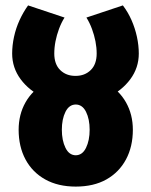

<svg xmlns="http://www.w3.org/2000/svg" viewBox="-20 -675 559 711"><path d="M260 -289V-394Q294 -394 316 -415.5Q338 -437 338 -477H494Q494 -424 462.5 -381.5Q431 -339 378 -314Q325 -289 260 -289ZM261 16Q195 16 147.5 -10.5Q100 -37 74.5 -84.5Q49 -132 49 -195H209Q209 -155 222.5 -127.5Q236 -100 261 -100ZM260 16V-100Q285 -100 298.5 -127.5Q312 -155 312 -195H472Q472 -132 446.5 -84.5Q421 -37 374 -10.5Q327 16 260 16ZM49 -194Q49 -251 74.5 -296Q100 -341 147.5 -367.5Q195 -394 261 -394V-288Q236 -288 222.5 -261Q209 -234 209 -194ZM259 -289Q195 -289 141.5 -314Q88 -339 56.5 -381.5Q25 -424 25 -477H181Q181 -437 203 -415.5Q225 -394 259 -394ZM312 -194Q312 -234 298.5 -261Q285 -288 260 -288V-394Q327 -394 374 -367.5Q421 -341 446.5 -296Q472 -251 472 -194ZM25 -476Q25 -507 32 -539Q39 -571 52.5 -600.5Q66 -630 84 -655L219 -610Q207 -591 198.5 -568Q190 -545 185.5 -522Q181 -499 181 -476ZM338 -476Q338 -499 333.5 -522Q329 -545 320.5 -568Q312 -591 300 -610L435 -655Q454 -630 467 -600.5Q480 -571 487 -539Q494 -507 494 -476Z"/></svg>

Font: Akshar Light
Style: Bold
Weight: 700
Version: Version 1.100